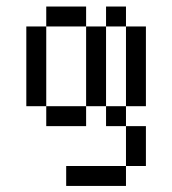

<svg xmlns="http://www.w3.org/2000/svg" viewBox="-20 -458 540 602"><path d="M375 62.5H187.5V125H375ZM375 62.5H437.5Q437.5 62.5 437.5 -62.5H375Q375 -62.5 375 62.5ZM375 -62.5V-125H312.5V-62.5ZM125 -125V-62.5H250V-125ZM125 -125Q125 -125 125 -375H62.5Q62.5 -375 62.5 -125ZM250 -125H312.5Q312.5 -125 312.5 -375H250Q250 -375 250 -125ZM375 -125H437.5Q437.5 -125 437.5 -375H375Q375 -375 375 -125ZM125 -375H250V-437.5H125ZM312.5 -375H375V-437.5H312.5Z"/></svg>

Font: UnifontExMono
Style: Regular
Weight: 500
Version: Version 15.0.06